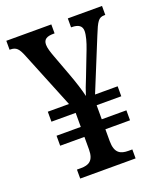

<svg xmlns="http://www.w3.org/2000/svg" viewBox="-133 -800 747 886"><g transform="rotate(-20 240.0 -357.0)"><path d="M107 0H379V-44H360C321 -44 294 -57 294 -116V-174H415V-223H294V-292H415V-341H304L407 -593C432 -655 441 -670 469 -670H474V-714H306V-670H309C342 -670 359 -658 359 -633C359 -612 350 -580 338 -549L292 -430C280 -402 268 -369 262 -349C256 -377 241 -424 225 -467L186 -572C177 -596 170 -618 170 -634C170 -661 187 -670 220 -670H225V-714H4V-670H7C37 -670 48 -657 64 -617L176 -341H72V-292H191V-223H72V-174H191V-112C191 -57 165 -44 127 -44H107Z"/></g></svg>

Font: Noto Serif Thai Condensed Medium
Style: Regular
Weight: 500
Width: 3
Designer: Monotype Design Team
Foundry: Monotype Imaging Inc.
Version: Version 2.002